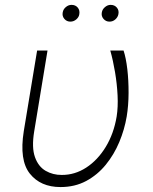

<svg xmlns="http://www.w3.org/2000/svg" viewBox="-20 -751 622 781"><path d="M131 -545.5H173.3L119 -215.9Q108.3 -150.9 122.2 -112Q136 -73.2 165.7 -56.1Q195.3 -39.1 231.2 -39.4Q284.1 -39.1 330.6 -69.2Q377.1 -99.4 410 -153.2Q442.8 -207 454.5 -277Q460.6 -315.7 458.3 -362.6Q456 -409.4 448 -457.2Q440 -505 428.6 -545.5H482.6Q492.5 -515.6 497.9 -469.6Q503.2 -423.7 503 -372.7Q502.8 -321.7 495.4 -277Q486.5 -224.1 465.2 -173.1Q443.9 -122.2 410.2 -80.8Q376.4 -39.4 330.4 -14.7Q284.4 9.9 226.2 9.9Q144.9 9.9 101.4 -44.7Q57.9 -99.4 76.7 -217.3ZM266.3 -663Q251.4 -663 241.8 -674.2Q232.2 -685.4 235.1 -700.6Q237.2 -713.4 247.9 -722.3Q258.5 -731.2 271 -731.2Q286.9 -731.2 296.2 -720.2Q305.4 -709.2 302.6 -693.2Q301.1 -681.5 290.5 -672.2Q279.8 -663 266.3 -663ZM425.4 -663Q410.5 -663 400.9 -674.4Q391.3 -685.7 394.2 -700.6Q396.3 -713.1 407 -722.1Q417.6 -731.2 430 -731.2Q446 -731.2 455.4 -720Q464.8 -708.8 461.6 -693.2Q459.2 -680.8 449 -671.9Q438.9 -663 425.4 -663Z"/></svg>

Font: Inter UI Extra Light
Style: Italic
Weight: 200
Italic angle: -9.39999°
Designer: Rasmus Andersson
Foundry: rsms
Version: 3.2;8d6f07862